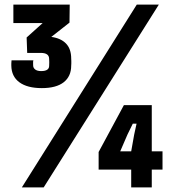

<svg xmlns="http://www.w3.org/2000/svg" viewBox="-20 -820 752 840"><path d="M163 -434.5Q99.5 -434.5 64.8 -460Q30 -485.5 29.5 -533.5Q29.5 -537.5 29.5 -540.5Q29.5 -543.5 29.8 -547Q30 -550.5 30.5 -556H126Q124.5 -551 124.8 -545Q125 -539 125 -534Q125 -523 134 -516Q143 -509 160 -509Q178 -509 186.5 -515Q195 -521 195 -531.5Q195.5 -540.5 195.5 -547.5Q195.5 -554.5 195 -562Q195 -575.5 185.8 -582Q176.5 -588.5 159 -588.5H99L96.5 -656L166.5 -719H38.5V-800H285L284 -721L204.5 -658.5Q246 -653 268.8 -629.5Q291.5 -606 291.5 -563.5Q292 -559.5 292 -553.5Q292 -547.5 292 -542Q292 -536.5 291.5 -533Q291.5 -486 258.8 -460.2Q226 -434.5 163 -434.5ZM75.5 0 578.5 -800H675L171 0ZM644 -360V-158H691V-78H644V0H554V-78H411.5V-155L522 -360ZM554 -158 567 -231 577.5 -279H561L537.5 -231L506 -158Z"/></svg>

Font: Big Shoulders
Style: Bold
Weight: 700
Designer: Patric King
Foundry: XO Type Co
Version: Version 2.002